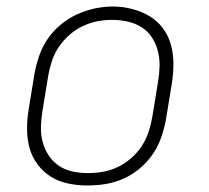

<svg xmlns="http://www.w3.org/2000/svg" viewBox="-20 -561 640 589"><path d="M248 8Q218 8 189 2Q160 -4 136 -19Q112 -34 95 -57Q78 -80 70.5 -107.5Q63 -135 63 -165.5Q63 -196 68 -226L86 -336Q91 -363 100.5 -390.5Q110 -418 126.5 -442Q143 -466 166.5 -485.5Q190 -505 216.5 -517Q243 -529 270.5 -535Q298 -541 327 -541Q356 -541 385 -533.5Q414 -526 438.5 -511.5Q463 -497 480 -474Q497 -451 504.5 -423Q512 -395 512 -365Q512 -335 507 -304L489 -194Q484 -167 474.5 -139.5Q465 -112 448.5 -88Q432 -64 409 -44.5Q386 -25 359 -13Q332 -1 304 3.5Q276 8 248 8ZM249 -30Q249 -30 249 -30Q249 -30 249 -30Q273 -30 296 -34Q319 -38 341 -48.5Q363 -59 382 -75.5Q401 -92 414.5 -112.5Q428 -133 435.5 -155.5Q443 -178 447 -201L465 -311Q469 -335 469.5 -359Q470 -383 464 -405.5Q458 -428 445.5 -447Q433 -466 413.5 -478Q394 -490 371 -495Q348 -500 323 -500Q300 -500 277.5 -495.5Q255 -491 233 -480.5Q211 -470 192.5 -453.5Q174 -437 160.5 -417Q147 -397 139.5 -374.5Q132 -352 128 -329L110 -219Q106 -195 105.5 -171Q105 -147 111 -125Q117 -103 129.5 -84Q142 -65 160.5 -52.5Q179 -40 202 -35Q225 -30 249 -30Z"/></svg>

Font: Iosevka Curly XLtEx
Style: Italic
Weight: 200
Width: 7
Italic angle: -9°
Monospace: yes
Designer: Belleve Invis
Foundry: Belleve Invis
Version: Version 11.1.0; ttfautohint (v1.8.3)